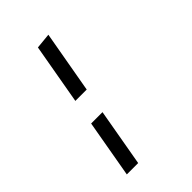

<svg xmlns="http://www.w3.org/2000/svg" viewBox="-273 -878 1195 1195"><g transform="rotate(-45 325.0 -280.0)"><path d="M385 -760 312.5 -350H212.5L283 -750ZM282.5 -181 215.5 200H115.5L182.5 -181Z"/></g></svg>

Font: B612 Mono
Style: Italic
Weight: 400
Italic angle: -10°
Version: Version 1.005